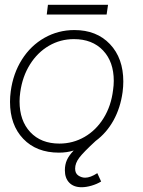

<svg xmlns="http://www.w3.org/2000/svg" viewBox="-20 -631 599 805"><path d="M433 -611 427 -570H176L181 -611ZM388 95 404 130Q386 141 363.5 147.5Q341 154 322 154Q289 154 270.5 135Q252 116 252 83Q252 59 260.5 40Q269 21 289 0Q261 9 227 9Q133 9 77.5 -49Q22 -107 22 -204Q22 -226 25 -248Q35 -323 72 -381.5Q109 -440 166.5 -472.5Q224 -505 292 -505Q385 -505 441 -446Q497 -387 497 -289Q497 -268 494 -245Q485 -179 456 -126.5Q427 -74 381 -40Q330 7 312.5 30Q295 53 295 76Q295 96 308.5 105Q322 114 337 114Q359 114 388 95ZM62 -206Q62 -125 107 -77Q152 -29 229 -29Q286 -29 334.5 -57Q383 -85 414.5 -136Q446 -187 454 -253Q457 -273 457 -292Q457 -372 412 -419.5Q367 -467 290 -467Q233 -467 185 -439Q137 -411 105.5 -360.5Q74 -310 65 -245Q62 -224 62 -206Z"/></svg>

Font: Bellota Text Light
Style: Italic
Weight: 300
Italic angle: -7.5°
Designer: Kemie Guaida
Foundry: Kemie Guaida
Version: Version 4.001